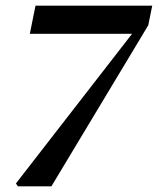

<svg xmlns="http://www.w3.org/2000/svg" viewBox="-20 -656 556 676"><path d="M43 0 36 -10 445 -537H85L105 -636H516L502 -567L161 0Z"/></svg>

Font: DM Serif Text
Style: Italic
Weight: 400
Italic angle: -12°
Designer: Colophon Foundry, Frank Grießhammer
Foundry: Colophon Foundry
Version: Version 5.100; ttfautohint (v1.8.2)